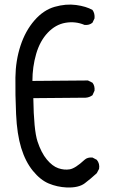

<svg xmlns="http://www.w3.org/2000/svg" viewBox="-20 -827 540 847"><path d="M274 0Q232 -2 195 -17.5Q158 -33 125 -73.5Q92 -114 73.5 -174.5Q55 -235 51 -323Q47 -411 48 -485.5Q49 -560 70.5 -625.5Q92 -691 132 -737Q172 -783 221.5 -797Q271 -811 315.5 -805Q360 -799 388 -783Q399 -768 397 -746L388 -727Q374 -715 353 -717Q313 -734 269 -726.5Q225 -719 190.5 -682.5Q156 -646 139.5 -589Q123 -532 123 -470L368 -472L388 -462Q399 -448 397 -427L388 -407Q374 -397 358 -396L127 -394Q129 -253 145.5 -203Q162 -153 186.5 -123.5Q211 -94 237 -85Q263 -76 287.5 -80Q312 -84 353 -122Q366 -134 388 -132L407 -122Q421 -105 417 -82L407 -63Q381 -39 354 -18.5Q327 2 274 0Z"/></svg>

Font: Kosefont JP
Style: Regular
Weight: 400
Designer: Nozomi Seto 瀬戸のぞみ
Version: Version 3.00;June 19, 2020